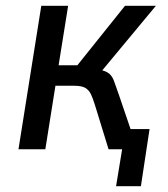

<svg xmlns="http://www.w3.org/2000/svg" viewBox="-20 -517 581 665"><path d="M382 128 403 0H369L380 -70H498L468 128ZM44 0 123 -497H216L183 -291H248L413 -497H520L319 -255L316 -278Q346 -272 357.5 -262.5Q369 -253 375 -236Q381 -219 392 -188L456 0H356L308 -156Q301 -178 294.5 -191.5Q288 -205 275.5 -212.5Q263 -220 236 -220H172L137 0Z"/></svg>

Font: Nunito Sans 7pt Condensed Medium
Style: Italic
Weight: 500
Width: 3
Italic angle: -9°
Designer: Vernon Adams
Foundry: Vernon Adams
Version: Version 3.101;gftools[0.9.27]